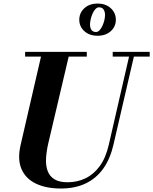

<svg xmlns="http://www.w3.org/2000/svg" viewBox="-20 -1040 858 1074"><path d="M320.5 14.5Q239 14.5 181.8 -12.5Q124.5 -39.5 100.5 -93.8Q76.5 -148 95.5 -230L215.5 -750H370.5L250.5 -240Q239.5 -193 237.5 -153.2Q235.5 -113.5 246.5 -83.8Q257.5 -54 284.5 -37.2Q311.5 -20.5 358 -20.5Q412 -20.5 458 -42.5Q504 -64.5 537.8 -110.5Q571.5 -156.5 588.5 -230L708 -750H735L614.5 -230Q596.5 -151.5 557.5 -96.8Q518.5 -42 459 -13.8Q399.5 14.5 320.5 14.5ZM120.5 -723.5V-750H465.5V-723.5ZM610.5 -723.5V-750H817.5V-723.5ZM526 -840Q480 -840 451.8 -865.8Q423.5 -891.5 423.5 -929.5Q423.5 -968 451.8 -994Q480 -1020 526 -1020Q571.5 -1020 599.8 -994Q628 -968 628 -929.5Q628 -891.5 599.8 -865.8Q571.5 -840 526 -840ZM517 -861Q528 -861 537 -870.8Q546 -880.5 553 -895.8Q560 -911 563.8 -927.2Q567.5 -943.5 567.5 -956.5Q567.5 -974.5 559.5 -986.8Q551.5 -999 533.5 -999Q523 -999 513.8 -989.2Q504.5 -979.5 497.8 -964Q491 -948.5 487.2 -932Q483.5 -915.5 483.5 -903Q483.5 -884.5 491.5 -872.8Q499.5 -861 517 -861Z"/></svg>

Font: Bodoni Moda 9pt
Style: Bold Italic
Weight: 700
Italic angle: -13°
Designer: Owen Earl
Foundry: indestructible type
Version: Version 2.004